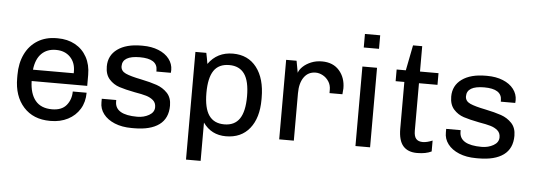

<svg xmlns="http://www.w3.org/2000/svg" viewBox="-55 -884 3412 1229"><g transform="rotate(5 1651.5 -269.5)"><path d="M502 -305V-234H145Q147 -153 183 -109Q219 -65 290 -65Q353 -65 383 -102Q413 -139 413 -190H502Q502 -130 474.5 -85Q447 -40 398.5 -15Q350 10 288 10H284Q176 10 113.5 -59.5Q51 -129 51 -245V-265Q51 -341 79 -399Q107 -457 159 -489Q211 -521 281 -521H288Q351 -521 399.5 -494.5Q448 -468 475 -419Q502 -370 502 -305ZM147 -307H409V-319Q409 -376 374.5 -411Q340 -446 283 -446Q226 -446 190.5 -411Q155 -376 147 -307Z M1029 -382 1028 -364H935V-373Q935 -446 822 -446Q710 -446 710 -379Q710 -348 742 -333.5Q774 -319 840 -306Q903 -293 943.5 -279Q984 -265 1012.5 -235Q1041 -205 1041 -154Q1041 -72 985 -31Q929 10 824 10H809Q746 10 699 -9.5Q652 -29 626.5 -62.5Q601 -96 602 -138V-160H695V-150Q695 -65 838 -65Q880 -65 913.5 -84Q947 -103 947 -136Q947 -164 928.5 -180Q910 -196 883 -204Q856 -212 808 -220Q746 -232 708 -244.5Q670 -257 643 -287Q616 -317 616 -369Q616 -440 672 -480.5Q728 -521 825 -521H834Q891 -521 935.5 -503Q980 -485 1004.5 -453Q1029 -421 1029 -382Z M1621 -255V-244Q1621 -126 1566.5 -58Q1512 10 1414 10Q1320 10 1267 -65V181H1173V-511H1243Q1250 -479 1256 -441Q1313 -521 1414 -521Q1511 -521 1566 -450Q1621 -379 1621 -255ZM1266 -256Q1266 -158 1298.5 -111.5Q1331 -65 1397 -65Q1463 -65 1495 -112Q1527 -159 1527 -256Q1527 -354 1494.5 -400Q1462 -446 1397 -446Q1329 -446 1297.5 -399Q1266 -352 1266 -256Z M2137 -361 2134 -323H2051V-345Q2051 -375 2036 -398Q2021 -421 1998 -433.5Q1975 -446 1952 -446Q1904 -446 1877 -408Q1850 -370 1850 -305V0H1756V-511H1823L1837 -435Q1843 -455 1864 -475Q1885 -495 1916.5 -508Q1948 -521 1986 -521Q2057 -521 2097 -475.5Q2137 -430 2137 -361Z M2342 -633H2244V-720H2342ZM2340 0H2246V-511H2340Z M2616 -511H2735V-436H2616V-131Q2616 -95 2630 -79Q2644 -63 2673 -63Q2699 -63 2735 -78V-8Q2699 10 2642 10Q2583 10 2552.5 -25Q2522 -60 2522 -136V-436H2466V-511H2525L2557 -674H2616Z M3242 -382 3241 -364H3148V-373Q3148 -446 3035 -446Q2923 -446 2923 -379Q2923 -348 2955 -333.5Q2987 -319 3053 -306Q3116 -293 3156.5 -279Q3197 -265 3225.5 -235Q3254 -205 3254 -154Q3254 -72 3198 -31Q3142 10 3037 10H3022Q2959 10 2912 -9.5Q2865 -29 2839.5 -62.5Q2814 -96 2815 -138V-160H2908V-150Q2908 -65 3051 -65Q3093 -65 3126.5 -84Q3160 -103 3160 -136Q3160 -164 3141.5 -180Q3123 -196 3096 -204Q3069 -212 3021 -220Q2959 -232 2921 -244.5Q2883 -257 2856 -287Q2829 -317 2829 -369Q2829 -440 2885 -480.5Q2941 -521 3038 -521H3047Q3104 -521 3148.5 -503Q3193 -485 3217.5 -453Q3242 -421 3242 -382Z"/></g></svg>

Font: Chivo
Style: Regular
Weight: 400
Designer: Hector Gatti
Foundry: Omnibus-Type
Version: Version 1.006; ttfautohint (v1.4.1)